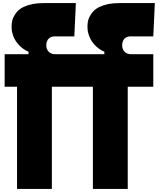

<svg xmlns="http://www.w3.org/2000/svg" viewBox="-20 -1220 1040 1240"><path d="M580 0V-660H315V0H90V-660H10V-870H164V-886Q144 -894 126.5 -907.5Q109 -921 97 -935Q70 -966 60 -1006Q57 -1016 56 -1026.5Q55 -1037 55 -1048Q55 -1085 66.5 -1108Q78 -1131 90 -1144Q107 -1163 132 -1175Q157 -1187 190 -1194Q206 -1197 224 -1198.5Q242 -1200 262 -1200H470L460 -985H335Q314 -985 301 -976Q293 -970 289 -964Q285 -958 282 -948Q279 -940 279 -928Q279 -906 289 -893Q299 -878 316 -873Q323 -870 335 -870H654V-886Q634 -894 616.5 -907.5Q599 -921 587 -935Q560 -966 550 -1006Q547 -1016 546 -1026.5Q545 -1037 545 -1048Q545 -1085 556.5 -1108Q568 -1131 580 -1144Q597 -1163 622 -1175Q647 -1187 680 -1194Q696 -1197 714 -1198.5Q732 -1200 752 -1200H980L970 -985H825Q804 -985 791 -976Q783 -970 779 -964Q775 -958 772 -948Q769 -940 769 -928Q769 -906 779 -893Q789 -878 806 -873Q813 -870 825 -870H970V-660H805V0Z"/></svg>

Font: Boldonse
Style: Regular
Weight: 400
Designer: Universitype Foundry
Foundry: Universitype Foundry
Version: Version 1.000; ttfautohint (v1.8.4.7-5d5b)